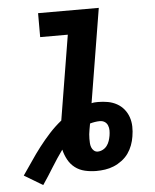

<svg xmlns="http://www.w3.org/2000/svg" viewBox="-55 -781 710 879"><g transform="rotate(-5 300.0 -342.0)"><path d="M23 0Q45 -31 66 -62.5Q87 -94 110.5 -124.5Q134 -155 160 -183.5Q186 -212 216 -236L280 -625H153V-735H432L361 -303Q368 -305 375.5 -305.5Q383 -306 391 -306Q414 -306 436 -302Q458 -298 477 -287.5Q496 -277 509.5 -260.5Q523 -244 530 -223.5Q537 -203 537.5 -180.5Q538 -158 534 -135Q531 -115 523.5 -95Q516 -75 504 -58Q492 -41 474 -27.5Q456 -14 436.5 -6Q417 2 396.5 5Q376 8 356 8Q329 8 303.5 2Q278 -4 258.5 -19Q239 -34 227 -56Q215 -78 209 -103Q196 -85 183 -65.5Q170 -46 158 -26.5Q146 -7 133.5 12.5Q121 32 108 51ZM370 -80Q382 -80 393.5 -86Q405 -92 412.5 -102Q420 -112 424 -124Q428 -136 430 -148Q432 -160 432 -172Q432 -184 427.5 -195Q423 -206 413.5 -212Q404 -218 391 -218Q380 -218 368 -216Q356 -214 346 -211L341 -183Q339 -173 338 -162.5Q337 -152 337 -142Q337 -132 337.5 -122Q338 -112 341.5 -102.5Q345 -93 352.5 -86.5Q360 -80 370 -80Z"/></g></svg>

Font: Iosevka Extrabold Extended
Style: Italic
Weight: 800
Width: 7
Italic angle: -9°
Monospace: yes
Designer: Belleve Invis
Foundry: Belleve Invis
Version: Version 32.5.0; ttfautohint (v1.8.4)